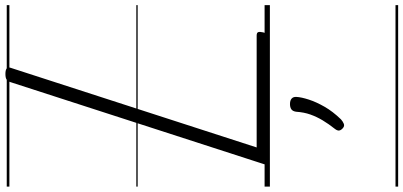

<svg xmlns="http://www.w3.org/2000/svg" viewBox="-420 -620 1525 726"><g transform="rotate(-90 343.0 -257.5)"><path d="M106 0Q77 0 85 -23L395 -981Q398 -991 404.5 -995.5Q411 -1000 426 -1000Q440 -1000 446.5 -995.5Q453 -991 449 -980L148 -50H571Q582 -50 584 -44Q586 -38 583 -25Q579 -12 572.5 -6Q566 0 557 0ZM221 276Q213 269 212 262Q211 255 218 246Q237 222 250.5 199.5Q264 177 272.5 153Q281 129 283 99Q285 86 292.5 81Q300 76 312 76Q326 76 333 82.5Q340 89 339 101Q338 119 329 147Q320 175 302 206.5Q284 238 254 269Q246 276 237.5 279.5Q229 283 221 276ZM0 475H686V485H0ZM0 -20H686V0H0ZM0 -505H686V-500H0ZM0 -995H686V-985H0Z"/></g></svg>

Font: Playwrite SK Guides
Style: Regular
Weight: 400
Designer: Veronika Burian, José Scaglione
Foundry: TypeTogether
Version: Version 1.003